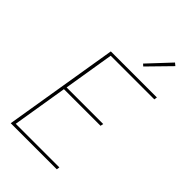

<svg xmlns="http://www.w3.org/2000/svg" viewBox="-281 -1062 1161 1161"><g transform="rotate(45 300.0 -481.0)"><path d="M51 0 172 -735H566L563 -716H190L137 -392H450L446 -373H133L75 -19H448L445 0ZM375 -809 362 -821 494 -962 511 -948Z"/></g></svg>

Font: Iosevka Aile Thin Oblique
Style: Regular
Weight: 100
Italic angle: -9°
Designer: Belleve Invis
Foundry: Belleve Invis
Version: Version 31.1.0; ttfautohint (v1.8.4)